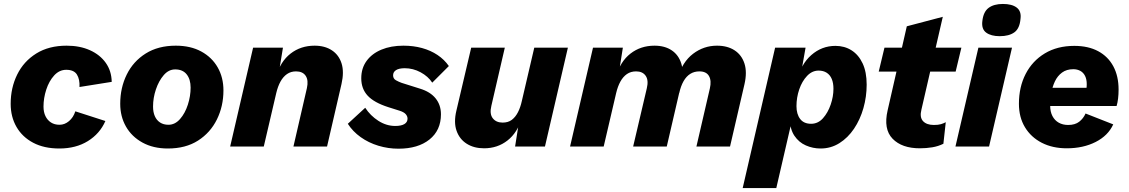

<svg xmlns="http://www.w3.org/2000/svg" viewBox="-20 -741 5711 971"><path d="M280 10Q203 10 148 -19Q93 -48 63.5 -99Q34 -150 34 -216Q34 -297 67 -364Q100 -431 163.5 -470.5Q227 -510 317 -510Q384 -510 435 -487Q486 -464 515 -423Q544 -382 545 -327L382 -301Q384 -340 369 -364Q354 -388 315 -388Q280 -388 254 -359.5Q228 -331 214 -288Q200 -245 200 -202Q200 -174 210 -153.5Q220 -133 238 -121.5Q256 -110 281 -110Q307 -110 329 -128.5Q351 -147 361 -178L513 -129Q485 -65 424.5 -27.5Q364 10 280 10Z M829 10Q755 10 700.5 -20Q646 -50 617 -101Q588 -152 588 -216Q588 -297 621 -364Q654 -431 717 -470.5Q780 -510 869 -510Q944 -510 998 -480.5Q1052 -451 1081 -400Q1110 -349 1110 -284Q1110 -204 1077 -137Q1044 -70 981.5 -30Q919 10 829 10ZM832 -110Q865 -110 890.5 -139Q916 -168 930 -211.5Q944 -255 944 -298Q944 -340 924 -365Q904 -390 866 -390Q833 -390 808 -361Q783 -332 768.5 -289Q754 -246 754 -202Q754 -174 763 -153.5Q772 -133 789.5 -121.5Q807 -110 832 -110Z M1144 0 1260 -500H1411L1385 -341L1377 -355Q1398 -430 1449.5 -470Q1501 -510 1571 -510Q1623 -510 1658.5 -486.5Q1694 -463 1707.5 -420Q1721 -377 1707 -316L1634 0H1464L1532 -295Q1541 -335 1526 -357.5Q1511 -380 1477 -380Q1451 -380 1431.5 -366.5Q1412 -353 1398.5 -328.5Q1385 -304 1377 -270L1314 0Z M1995 11Q1943 11 1893.5 -4Q1844 -19 1804 -47.5Q1764 -76 1739 -115L1827 -196Q1853 -156 1893.5 -130Q1934 -104 1979 -104Q2009 -104 2025 -113.5Q2041 -123 2041 -141Q2041 -153 2032 -163.5Q2023 -174 2001 -181L1944 -199Q1872 -222 1839.5 -257Q1807 -292 1807 -345Q1807 -396 1834 -433Q1861 -470 1909 -490Q1957 -510 2020 -510Q2071 -510 2114.5 -498Q2158 -486 2192.5 -463Q2227 -440 2250 -407L2166 -323Q2145 -355 2107 -375.5Q2069 -396 2027 -396Q1998 -396 1983 -386.5Q1968 -377 1968 -360Q1968 -343 1982.5 -335Q1997 -327 2011 -322L2103 -293Q2156 -277 2183 -243.5Q2210 -210 2210 -163Q2210 -82 2152 -35.5Q2094 11 1995 11Z M2428 9Q2377 9 2340.5 -14Q2304 -37 2289 -79.5Q2274 -122 2288 -181L2363 -500H2533L2465 -206Q2455 -165 2472 -143Q2489 -121 2522 -121Q2550 -121 2568.5 -135Q2587 -149 2599.5 -173.5Q2612 -198 2619 -230L2682 -500H2852L2736 0H2585L2610 -159L2619 -144Q2597 -70 2546.5 -30.5Q2496 9 2428 9Z M2863 0 2979 -500H3130L3105 -341L3096 -355Q3117 -430 3168.5 -470Q3220 -510 3290 -510Q3342 -510 3377 -486.5Q3412 -463 3425.5 -419.5Q3439 -376 3425 -315L3352 0H3182L3251 -294Q3261 -335 3245.5 -357.5Q3230 -380 3197 -380Q3170 -380 3150.5 -366.5Q3131 -353 3117.5 -328.5Q3104 -304 3096 -270L3033 0ZM3502 0 3570 -294Q3579 -333 3565.5 -356.5Q3552 -380 3517 -380Q3491 -380 3471 -367.5Q3451 -355 3437 -330.5Q3423 -306 3415 -270L3406 -345Q3431 -428 3485 -469Q3539 -510 3606 -510Q3659 -510 3695 -486.5Q3731 -463 3745 -419.5Q3759 -376 3745 -315L3672 0Z M3736 210 3900 -500H4054L4024 -330L4013 -336Q4030 -416 4083 -462.5Q4136 -509 4205 -509Q4251 -509 4286.5 -486.5Q4322 -464 4342.5 -420.5Q4363 -377 4363 -313Q4363 -252 4346.5 -194Q4330 -136 4299 -90Q4268 -44 4225 -17Q4182 10 4130 10Q4091 10 4055.5 -5.5Q4020 -21 3997.5 -54.5Q3975 -88 3974 -142L3995 -175L3906 210ZM4082 -115Q4117 -115 4142 -143Q4167 -171 4181 -212Q4195 -253 4195 -292Q4195 -321 4186.5 -341.5Q4178 -362 4161 -373Q4144 -384 4120 -384Q4087 -384 4061.5 -357Q4036 -330 4022 -289Q4008 -248 4008 -204Q4008 -164 4026.5 -139.5Q4045 -115 4082 -115Z M4632 9Q4541 9 4494 -39.5Q4447 -88 4469 -183L4566 -608L4748 -656L4640 -187Q4630 -148 4648 -128.5Q4666 -109 4703 -109Q4725 -109 4738.5 -113Q4752 -117 4763 -123L4751 -14Q4725 -1 4694.5 4Q4664 9 4632 9ZM4424 -379 4453 -500H4842L4813 -379Z M5098 -500 4982 0H4812L4928 -500ZM5036 -558Q4992 -558 4967.5 -576Q4943 -594 4948 -634Q4953 -681 4979.5 -701Q5006 -721 5052 -721Q5098 -721 5122 -702.5Q5146 -684 5141 -646Q5137 -597 5110 -577.5Q5083 -558 5036 -558Z M5375 9Q5303 9 5248.5 -19Q5194 -47 5163.5 -97.5Q5133 -148 5133 -216Q5133 -301 5167 -367Q5201 -433 5264 -471Q5327 -509 5413 -509Q5484 -509 5534 -482Q5584 -455 5610.5 -405.5Q5637 -356 5637 -288Q5637 -264 5634.5 -243Q5632 -222 5627 -205H5243L5244 -297H5516L5470 -271Q5473 -283 5474.5 -293.5Q5476 -304 5476 -315Q5476 -340 5467.5 -357Q5459 -374 5443.5 -382.5Q5428 -391 5408 -391Q5374 -391 5351 -374Q5328 -357 5315 -329.5Q5302 -302 5296.5 -269.5Q5291 -237 5291 -207Q5291 -176 5302.5 -154Q5314 -132 5334.5 -120.5Q5355 -109 5382 -109Q5417 -109 5438 -125.5Q5459 -142 5470 -167L5610 -112Q5584 -55 5521 -23Q5458 9 5375 9Z"/></svg>

Font: Kantumruy Pro
Style: Italic
Weight: 400
Italic angle: -13°
Designer: Sovichet Tep
Foundry: Sovichet Tep
Version: Version 1.002